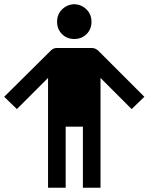

<svg xmlns="http://www.w3.org/2000/svg" viewBox="-20 -804 708 915"><path d="M334 -784.2C357.4 -782.9 377 -774.4 392.6 -758.8C408.2 -743.2 416 -723.6 416 -700.2C416 -676.8 408.2 -657.2 392.6 -641.6C377 -626 357.4 -618.2 334 -618.2C310.5 -618.2 291 -626 275.4 -641.6C259.8 -657.2 252 -676.8 252 -700.2C252 -723.6 259.8 -743.2 275.4 -758.8C291 -774.4 310.5 -782.9 334 -784.2ZM250 -575.2H418C428.4 -575.2 438.2 -571.3 447.3 -563.5L668 -342.8L607.4 -284.2L459 -432.6V90.8H375V-200.2H293V90.8H209V-432.6L60.5 -284.2L0 -342.8L222.7 -563.5C230.5 -571.3 239.6 -575.2 250 -575.2Z"/></svg>

Font: CaskaydiaCove Nerd Font
Style: Bold
Weight: 700
Designer: Aaron Bell
Foundry: Saja Typeworks
Version: Version 2111.1;Nerd Fonts 2.3.0